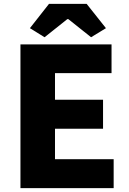

<svg xmlns="http://www.w3.org/2000/svg" viewBox="-20 -975 670 995"><path d="M86 0H569V-150H265V-308H514V-458H265V-596H558V-745H86ZM211 -782 329 -876H334L452 -782L529 -829L429 -955H234L135 -829Z"/></svg>

Font: ChiuKong Gothic MN Heavy
Style: Regular
Weight: 900
Designer: Ryoko NISHIZUKA 西塚涼子 (kana, bopomofo & ideographs); Paul D. Hunt (Latin, Greek & Cyrillic); Sandoll Communications 산돌커뮤니
Foundry: Adobe
Version: Version 1.300